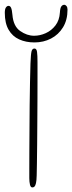

<svg xmlns="http://www.w3.org/2000/svg" viewBox="-70 -796 308 819"><path d="M68 3.5Q60.5 3.5 57.8 -8.5Q55 -20.5 55 -36Q55 -45.5 55 -75.2Q55 -105 55.2 -148.8Q55.5 -192.5 55.8 -243.5Q56 -294.5 56.5 -346.5Q57 -398.5 58 -445Q59 -491.5 60 -525.5Q61.5 -564.5 64.5 -576.8Q67.5 -589 77 -589Q86 -589 88 -574.5Q90 -560 90 -531Q90 -506 90 -465.5Q90 -425 89.8 -376Q89.5 -327 89.2 -276.5Q89 -226 88.5 -180Q88 -134 87.5 -99Q87 -64 86.5 -47.5Q86 -26 83.5 -15Q81 -4 77.2 -0.2Q73.5 3.5 68 3.5ZM77 -615Q40.5 -615 11.8 -628Q-17 -641 -33.2 -669Q-49.5 -697 -49.5 -741.5Q-49.5 -757 -44.8 -764Q-40 -771 -33.5 -771Q-26.5 -771 -22.8 -762.8Q-19 -754.5 -17 -732.5Q-13 -684 16 -663.8Q45 -643.5 75.5 -643.5Q100.5 -643.5 125 -654.5Q149.5 -665.5 166.5 -687.5Q183.5 -709.5 185.5 -742.5Q186.5 -761.5 191.5 -768.5Q196.5 -775.5 204 -775.5Q209.5 -775.5 213.8 -770Q218 -764.5 218 -755Q218 -711 198.8 -679.5Q179.5 -648 147.5 -631.5Q115.5 -615 77 -615Z"/></svg>

Font: Gluten Thin Thin
Style: Regular
Weight: 250
Version: Version 1.300